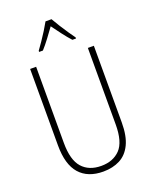

<svg xmlns="http://www.w3.org/2000/svg" viewBox="-173 -1041 905 1144"><g transform="rotate(-20 280.0 -469.5)"><path d="M482 -228Q482 -142 456.5 -89.5Q431 -37 385.5 -13.5Q340 10 280 10Q182 10 130 -49Q78 -108 78 -229V-714H116V-231Q116 -123 159 -74.5Q202 -26 280 -26Q355 -26 399.5 -72Q444 -118 444 -229V-714H482ZM299 -949Q312 -926 330.5 -896.5Q349 -867 367.5 -840Q386 -813 397 -798V-791H374Q351 -816 326 -849Q301 -882 280 -911Q260 -883 234.5 -849Q209 -815 187 -791H163V-798Q177 -817 195.5 -844Q214 -871 231.5 -899Q249 -927 261 -949Z"/></g></svg>

Font: Noto Sans Khmer Condensed ExtraLight
Style: Regular
Weight: 200
Width: 3
Designer: Danh Hong and the Monotype Design Team
Foundry: Monotype Imaging Inc.
Version: Version 2.004; ttfautohint (v1.8.4.7-5d5b)